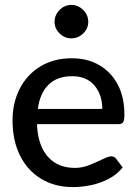

<svg xmlns="http://www.w3.org/2000/svg" viewBox="-20 -754 557 781"><path d="M277 7Q203 7 147.5 -26.5Q92 -60 61.5 -121Q31 -182 31 -265Q31 -336 60.5 -393.5Q90 -451 144.5 -484Q199 -517 272 -517Q336 -517 384 -489Q432 -461 459 -410Q486 -359 486 -288Q486 -265 481 -257Q476 -249 461 -249H131Q131 -246 131 -243Q131 -240 131 -237Q137 -157 177 -114Q217 -71 285 -71Q315 -71 344.5 -83Q374 -95 397.5 -106.5Q421 -118 432 -118Q444 -118 451 -110L479 -73Q457 -45 423 -27Q389 -9 351 -1Q313 7 277 7ZM134 -311H396Q396 -369 364 -406.5Q332 -444 274 -444Q212 -444 177 -409Q142 -374 134 -311ZM270 -598Q243 -598 222.5 -618Q202 -638 202 -665Q202 -693 222.5 -713.5Q243 -734 270 -734Q298 -734 318.5 -713.5Q339 -693 339 -665Q339 -638 318.5 -618Q298 -598 270 -598Z"/></svg>

Font: Aleo Medium
Style: Regular
Weight: 500
Designer: Alessio Laiso
Foundry: Alessio Laiso
Version: Version 2.001;gftools[0.9.29]